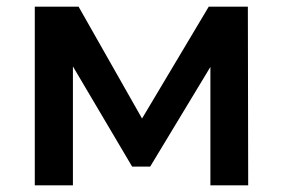

<svg xmlns="http://www.w3.org/2000/svg" viewBox="-20 -554 846 574"><path d="M84 0V-534H215L430 -155H378L604 -534H721L722 0H609V-400L629 -387L429 -56H375L174 -396L198 -402V0Z"/></svg>

Font: MOST Montserrat SemiBold
Style: Regular
Weight: 600
Designer: Julieta Ulanovsky
Foundry: Julieta Ulanovsky
Version: Version 8.000;March 11, 2024;FontCreator 15.0.0.2926 64-bit